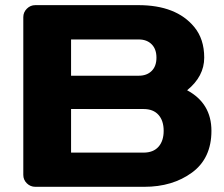

<svg xmlns="http://www.w3.org/2000/svg" viewBox="-20 -720 865 740"><path d="M69.8 -653.8Q69.8 -672.9 83.5 -686.5Q97.2 -700.2 116.2 -700.2H513.2Q659.2 -700.2 728.5 -616.2Q767.1 -569.8 767.1 -497.8Q767.1 -425.8 701.2 -372.1Q794.9 -321.8 794.9 -215.8Q794.9 -109.9 720 -54.9Q645 0 536.1 0H116.2Q97.2 0 83.5 -13.4Q69.8 -26.9 69.8 -45.9ZM253.9 -131.8H533.2Q570.8 -131.8 590.8 -154.3Q610.8 -176.8 610.8 -215.8Q610.8 -254.9 590.8 -277.3Q570.8 -299.8 533.2 -299.8H253.9ZM253.9 -428.2H515.1Q545.9 -428.2 564.5 -446.5Q583 -464.8 583 -497.8Q583 -530.8 564.5 -549.3Q545.9 -567.9 515.1 -567.9H253.9Z"/></svg>

Font: Days One
Style: Regular
Weight: 400
Designer: Alexander Kalachev, Alexey Maslov, Jovanny Lemonad
Foundry: Alexander Kalachev, Alexey Maslov, Jovanny Lemonad
Version: Version 1.002